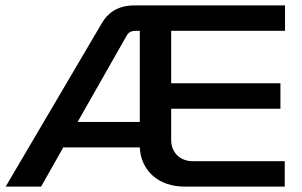

<svg xmlns="http://www.w3.org/2000/svg" viewBox="-20 -690 1118 710"><path d="M357 -605 1 0H132L214 -145H497C501 -58 567 0 662 0H1033V-94H692C646 -94 613 -126 613 -172V-288H1017V-382H613V-576H1034V-670H477C414 -670 378 -641 357 -605ZM267 -239 446 -554C455 -571 463 -576 485 -576H497V-239Z"/></svg>

Font: LT Wave Medium
Style: Regular
Weight: 500
Designer: Daniel Lyons
Version: Version 2.5 (Glyphs App)